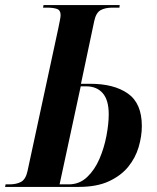

<svg xmlns="http://www.w3.org/2000/svg" viewBox="-42 -734 617 754"><path d="M-22 0 -20 -10H-5Q23 -10 41 -20Q59 -30 66 -62L187 -623Q190 -639 193 -653Q196 -667 196 -675Q196 -694 181.5 -699Q167 -704 143 -704H127L129 -714H428L427 -704H399Q371 -704 353 -694Q335 -684 328 -651L276 -405H312Q406 -405 460.5 -366.5Q515 -328 515 -239Q515 -199 502.5 -156.5Q490 -114 461.5 -79Q433 -44 385.5 -22Q338 0 267 0ZM228 -10Q270 -10 300 -38.5Q330 -67 348.5 -110Q367 -153 376 -200.5Q385 -248 385 -285Q385 -341 361.5 -368Q338 -395 296 -395H275L192 -10Z"/></svg>

Font: Noto Serif Display ExtraCondensed
Style: Bold Italic
Weight: 700
Width: 2
Italic angle: -12°
Designer: Monotype Design Team
Foundry: Monotype Imaging Inc.
Version: Version 2.009